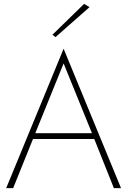

<svg xmlns="http://www.w3.org/2000/svg" viewBox="-20 -973 658 993"><path d="M133 -254H485L476 -284H142ZM309 -645 461 -271 464 -263 569 0H606L309 -721L12 0H48L155 -265L158 -273ZM443 -936 415 -953 251 -793 267 -781Z"/></svg>

Font: Jost ExtraLight
Style: Regular
Weight: 250
Version: Version 3.710